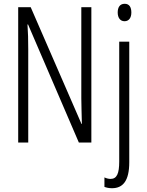

<svg xmlns="http://www.w3.org/2000/svg" viewBox="-20 -752 773 1013"><path d="M601 -686C601 -659 614 -640 637 -640C660 -640 673 -658 673 -686C673 -713 663 -732 638 -732C612 -732 601 -713 601 -686ZM462 0V-714H409V-234C409 -200 411 -150 412 -98H410L142 -714H76V0H129V-493C129 -542 128 -582 125 -623H128L396 0ZM571 241C628 241 662 203 662 104V-532H609V100C609 163 597 192 563 192C553 192 541 189 531 184V234C542 238 554 241 571 241Z"/></svg>

Font: Noto Sans UI Condensed Light
Style: Regular
Weight: 300
Width: 3
Designer: Monotype Design Team
Foundry: Monotype Imaging Inc.
Version: Version 1.901